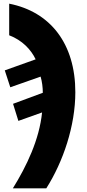

<svg xmlns="http://www.w3.org/2000/svg" viewBox="-20 -785 474 1045"><path d="M50 240H232C324 95 390 -100 390 -283C390 -547 254 -721 30 -765V-593C101 -566 149 -515 174 -462L6 -402L36 -310L201 -368C209 -341 213 -309 213 -280L51 -220L80 -127L209 -173C194 -25 125 119 50 240Z"/></svg>

Font: Noto Sans UI SemiCondensed Black
Style: Italic
Weight: 900
Width: 4
Italic angle: -372°
Designer: Monotype Design Team
Foundry: Monotype Imaging Inc.
Version: Version 1.901